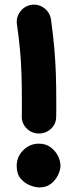

<svg xmlns="http://www.w3.org/2000/svg" viewBox="-20 -759 330 831"><path d="M117.2 -738.3Q147.5 -742.2 171.9 -723.4Q196.3 -704.6 200.7 -674.3Q210 -607.9 214.8 -553Q219.7 -498 221.7 -441.7Q223.6 -385.3 223.6 -314Q223.6 -299.8 223.6 -284.2Q223.6 -268.6 223.1 -252.9Q222.7 -222.2 200.7 -201.7Q178.7 -181.2 148.4 -181.2Q117.7 -181.2 95.7 -202.9Q73.7 -224.6 74.2 -255.4Q74.7 -270 74.7 -284.9Q74.7 -299.8 74.7 -314Q74.7 -384.3 73 -437.5Q71.3 -490.7 66.7 -541.7Q62 -592.8 53.2 -654.8Q49.3 -685.1 68.1 -709.5Q86.9 -733.9 117.2 -738.3ZM241.7 -41.5Q241.7 -23.9 231.4 -2Q221.2 20 200.9 36.1Q180.7 52.2 150.4 52.2Q133.8 52.2 110.6 43.5Q87.4 34.7 69.8 14.4Q52.2 -5.9 52.2 -41Q52.2 -80.6 80.6 -108.9Q108.9 -137.2 148.4 -137.2Q177.7 -137.2 198.5 -122.1Q219.2 -106.9 230.5 -84.7Q241.7 -62.5 241.7 -41.5Z"/></svg>

Font: Mikhak-DS1-FD ExtraBold
Style: Regular
Weight: 800
Designer: Amin Abedi
Version: Version 3.2